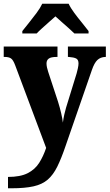

<svg xmlns="http://www.w3.org/2000/svg" viewBox="-22 -786 589 1032"><path d="M21 165Q87 165 126.5 145Q166 125 188.5 89.5Q211 54 226 9L60 -434Q49 -464 37 -472Q25 -480 3 -480H-2V-536H287V-480H283Q252 -480 240 -471Q228 -462 228 -445Q228 -435 230.5 -423.5Q233 -412 237 -400L290 -239Q300 -207 307 -176.5Q314 -146 316 -127Q319 -150 323.5 -170Q328 -190 333 -207L390 -392Q393 -402 396.5 -418.5Q400 -435 400 -445Q400 -465 387.5 -471.5Q375 -478 347 -480H343V-536H547V-480H544Q518 -479 501.5 -463.5Q485 -448 472 -410L331 -3Q308 65 286 109.5Q264 154 234.5 179.5Q205 205 158.5 215.5Q112 226 40 226H21ZM98 -619Q113 -638 134 -664Q155 -690 175 -717Q195 -744 205 -766H347Q357 -744 377 -717Q397 -690 418.5 -664Q440 -638 454 -619V-606H378Q367 -617 348.5 -633.5Q330 -650 310 -667.5Q290 -685 276 -698Q261 -685 242 -668Q223 -651 204.5 -634.5Q186 -618 175 -606H98Z"/></svg>

Font: Noto Serif Ethiopic SemiCondensed ExtraBold
Style: Regular
Weight: 800
Width: 4
Designer: Monotype Design Team
Foundry: Monotype Imaging Inc.
Version: Version 2.102; ttfautohint (v1.8.4.7-5d5b)